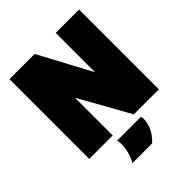

<svg xmlns="http://www.w3.org/2000/svg" viewBox="-247 -842 1191 1191"><g transform="rotate(-45 348.5 -246.0)"><path d="M43 0V-700H264L449 -355V-700H654V0H434L249 -331V0ZM214 208Q232 177 241 142.5Q250 108 250 78Q250 67 249 58Q248 49 246 42H455Q457 46 457.5 51Q458 56 458 61Q458 90 448.5 117.5Q439 145 422.5 168Q406 191 387 208Z"/></g></svg>

Font: Georama Black
Style: Regular
Weight: 900
Designer: Jean-Baptiste Levee
Foundry: Production Type
Version: Version 1.001